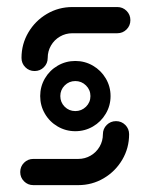

<svg xmlns="http://www.w3.org/2000/svg" viewBox="-20 -539 439 559"><path d="M243.3 -259.3Q243.3 -277.4 230.4 -290.2Q217.4 -303 199.3 -303Q181.1 -303 168.3 -290.2Q155.6 -277.4 155.6 -259.3Q155.6 -241.1 168.3 -228.3Q181.1 -215.6 199.3 -215.6Q217.4 -215.6 230.4 -228.3Q243.3 -241.1 243.3 -259.3ZM97 -259.3Q97 -287 110.7 -310.6Q124.4 -334.1 148 -347.8Q171.5 -361.5 199.3 -361.5Q227 -361.5 250.6 -347.8Q274.1 -334.1 288 -310.6Q301.9 -287 301.9 -259.3Q301.9 -231.5 288 -208Q274.1 -184.4 250.6 -170.7Q227 -157 199.3 -157Q171.5 -157 148 -170.7Q124.4 -184.4 110.7 -208Q97 -231.5 97 -259.3ZM317.8 -186.3Q333.7 -186.3 344.8 -175.2Q355.9 -164.1 355.9 -148.1Q355.9 -107.8 335.9 -73.9Q315.9 -40 282 -20Q248.1 0 207.8 0H77Q61.1 0 50 -11.1Q38.9 -22.2 38.9 -38.1Q38.9 -54.1 50 -65.2Q61.1 -76.3 77 -76.3H207.8Q227.4 -76.3 243.9 -85.9Q260.4 -95.6 270 -112Q279.6 -128.5 279.6 -148.1Q279.6 -164.1 290.7 -175.2Q301.9 -186.3 317.8 -186.3ZM80.7 -332.2Q64.8 -332.2 53.7 -343.3Q42.6 -354.4 42.6 -370.4Q42.6 -410.7 62.6 -444.6Q82.6 -478.5 116.5 -498.5Q150.4 -518.5 190.7 -518.5H321.5Q337.4 -518.5 348.5 -507.4Q359.6 -496.3 359.6 -480.4Q359.6 -464.4 348.5 -453.3Q337.4 -442.2 321.5 -442.2H190.7Q171.1 -442.2 154.6 -432.6Q138.1 -423 128.5 -406.5Q118.9 -390 118.9 -370.4Q118.9 -354.4 107.8 -343.3Q96.7 -332.2 80.7 -332.2Z"/></svg>

Font: 26F Galaxy Sans
Style: Bold
Weight: 700
Designer: C₂₉H₂₅N₃O₅
Version: Version 1.100